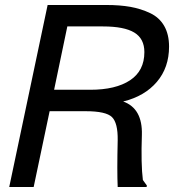

<svg xmlns="http://www.w3.org/2000/svg" viewBox="-20 -750 709 770"><path d="M569 -6 568 0H452Q449 -62 452 -188Q453 -257 429 -280.5Q405 -304 324 -304H179L115 0H17L171 -730H406Q461 -730 503 -722.5Q545 -715 582 -697.5Q619 -680 638.5 -646Q658 -612 658 -563Q658 -479 609 -421.5Q560 -364 474 -343Q552 -315 549 -209Q545 -92 553 -28ZM197 -390H342Q444 -390 501.5 -428Q559 -466 559 -541Q559 -595 518.5 -619.5Q478 -644 393 -644H250Z"/></svg>

Font: Nacelle
Style: Italic
Weight: 400
Italic angle: -12°
Designer: Sora Sagano
Foundry: Sora Sagano
Version: Version 1.000;FEAKit 1.0